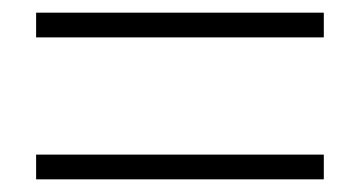

<svg xmlns="http://www.w3.org/2000/svg" viewBox="-20 -516 568 303"><path d="M37 -457V-496H491V-457ZM37 -233V-272H491V-233Z"/></svg>

Font: Noto Sans SC Thin ExtraLight
Style: Regular
Weight: 250
Version: Version 2.004-H2;hotconv 1.0.118;makeotfexe 2.5.65603